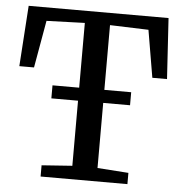

<svg xmlns="http://www.w3.org/2000/svg" viewBox="-53 -794 800 844"><g transform="rotate(5 347.5 -371.5)"><path d="M292 -59.2V-689.6L123.3 -683.9L86.5 -475.2H21.7L39.5 -743H656.7L673.4 -475.2H608.6L573.2 -683.9L403.1 -689.6V-59.2L540.2 -49.6V0H157.1V-49.6ZM521.5 -403.9V-346.4H174.3V-403.9Z"/></g></svg>

Font: Merriweather Light
Style: Regular
Weight: 300
Designer: Eben Sorkin
Foundry: Eben Sorkin
Version: Version 2.100